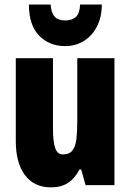

<svg xmlns="http://www.w3.org/2000/svg" viewBox="-20 -807 569 837"><path d="M479 -553.2V0H353L334 -67.9H326.2Q306.6 -29.3 276.6 -9.8Q246.6 9.8 202.1 9.8Q129.4 9.8 89.1 -43.2Q48.8 -96.2 48.8 -192.9V-553.2H210.9V-246.1Q210.9 -190.4 220.5 -162.1Q230 -133.8 253.9 -133.8Q283.2 -133.8 296.4 -151.9Q309.6 -169.9 313.2 -202.6Q316.9 -235.4 316.9 -279.8V-553.2ZM423.8 -787.1Q423.8 -731.4 402.3 -690.7Q380.9 -649.9 344.7 -627.9Q308.6 -606 264.2 -606Q194.8 -606 150.4 -651.9Q106 -697.8 106 -787.1H200.7Q203.1 -751 218.3 -734.4Q233.4 -717.8 264.2 -717.8Q293.9 -717.8 310.8 -733.2Q327.6 -748.5 329.1 -787.1Z"/></svg>

Font: Open Sans Condensed ExtraBold
Style: Regular
Weight: 800
Width: 3
Designer: Monotype Design Team
Foundry: Monotype Imaging Inc.
Version: Version 3.000; ttfautohint (v1.8.4)